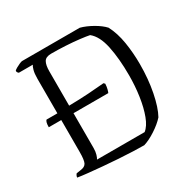

<svg xmlns="http://www.w3.org/2000/svg" viewBox="-158 -860 1007 1013"><g transform="rotate(-30 346.0 -353.5)"><path d="M439 0Q413 0 373 -1.5Q333 -3 286.5 -6Q240 -9 194.5 -13Q149 -17 110 -21Q71 -25 47 -29Q47 -35 50 -41Q53 -47 56 -50L82 -54Q109 -57 117.5 -74Q126 -91 126 -140V-334H50Q50 -353 53 -362.5Q56 -372 60 -375H126V-585Q126 -617 131.5 -636.5Q137 -656 142 -662H57Q54 -664 51 -668Q48 -672 48 -679Q52 -684 63.5 -690.5Q75 -697 86.5 -702Q98 -707 103 -707H454Q488 -698 526 -676.5Q564 -655 586 -631Q612 -581 622.5 -516Q633 -451 633 -383Q633 -292 617.5 -213.5Q602 -135 577 -90Q552 -62 512 -36Q472 -10 439 0ZM185 -59H475Q501 -79 518.5 -125.5Q536 -172 545 -233.5Q554 -295 554 -360Q554 -462 538 -538Q522 -614 482 -646Q463 -650 425.5 -654.5Q388 -659 343 -661.5Q298 -664 255 -664Q222 -664 211 -645Q200 -626 200 -588V-378V-379Q267 -380 319.5 -383.5Q372 -387 416 -391L423 -384Q422 -366 418.5 -352.5Q415 -339 412 -333H200V-121Q200 -99 195 -82.5Q190 -66 185 -59Z"/></g></svg>

Font: Texturina 72pt Light
Style: Regular
Weight: 300
Designer: Guillermo Torres Carreño
Foundry: Omnibus-Type
Version: Version 1.002; ttfautohint (v1.8.3)